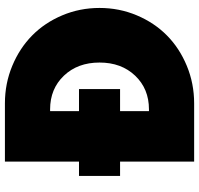

<svg xmlns="http://www.w3.org/2000/svg" viewBox="-34 -756 790 761"><g transform="rotate(-90 360.5 -375.0)"><path d="M100.9 -293.6H44.1V-456.4H100.9V-750H331.8Q410.5 -750 480.5 -720.9Q550.5 -691.8 600.9 -642Q651.4 -592.3 680.7 -522.7Q710 -453.2 710 -375Q710 -296.8 680.7 -227.3Q651.4 -157.7 601.1 -108Q550.9 -58.2 480.7 -29.1Q410.5 0 331.8 0H100.9ZM388.6 -293.6H300.9V-179.1H308.2Q389.5 -179.1 441.6 -233.9Q493.6 -288.6 493.6 -375Q493.6 -461.4 441.6 -516.1Q389.5 -570.9 308.2 -570.9H300.9V-456.4H388.6Z"/></g></svg>

Font: Spartan MB Black
Style: Regular
Weight: 900
Designer: Matt Bailey, Mirko Velimirovic
Foundry: Matt Bailey
Version: Version 1.005